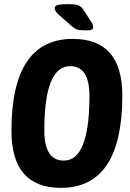

<svg xmlns="http://www.w3.org/2000/svg" viewBox="-20 -895 624 923"><path d="M273 8Q35 8 35 -266Q35 -708 330 -708Q568 -708 568 -436Q568 8 273 8ZM287 -123Q410 -123 410 -434Q410 -577 317 -577Q193 -577 193 -267Q193 -123 287 -123ZM392 -749Q364 -749 351.5 -753Q339 -757 325 -769L266 -821Q243 -841 243 -855Q243 -868 259.5 -871.5Q276 -875 310 -875Q339 -875 355 -870Q371 -865 383 -845L420 -788Q428 -775 428 -764Q428 -757 422 -753Q416 -749 392 -749Z"/></svg>

Font: Asap Condensed
Style: Bold Italic
Weight: 700
Width: 3
Italic angle: -6°
Designer: Pablo Cosgaya
Foundry: Omnibus-Type
Version: Version 3.001; ttfautohint (v1.8.4.7-5d5b)